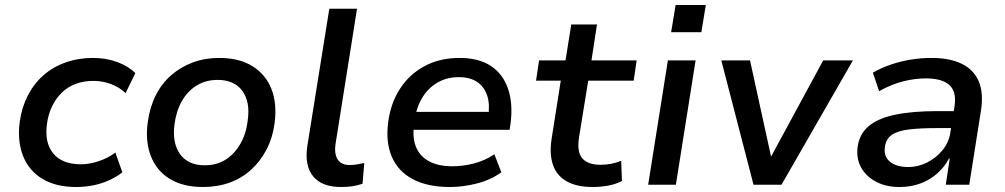

<svg xmlns="http://www.w3.org/2000/svg" viewBox="-20 -740 4026 769"><path d="M285 9Q204 9 150 -23.5Q96 -56 72.5 -115Q49 -174 59 -252Q67 -310 91.5 -357.5Q116 -405 154 -438.5Q192 -472 243 -490Q294 -508 353 -508Q406 -508 451 -491Q496 -474 522 -447L483 -367Q458 -391 424 -403.5Q390 -416 355 -416Q315 -416 283 -404Q251 -392 227.5 -369Q204 -346 188.5 -314Q173 -282 168 -243Q158 -167 194 -124.5Q230 -82 304 -82Q338 -82 375.5 -94.5Q413 -107 442 -129L470 -50Q449 -33 419 -19Q389 -5 355 2Q321 9 285 9Z M793 9Q713 9 660 -23.5Q607 -56 584 -115.5Q561 -175 572 -252Q580 -311 604 -358.5Q628 -406 666 -439Q704 -472 752.5 -490Q801 -508 858 -508Q938 -508 991 -475Q1044 -442 1067 -384Q1090 -326 1080 -248Q1072 -188 1047.5 -141Q1023 -94 985.5 -60Q948 -26 899.5 -8.5Q851 9 793 9ZM800 -78Q848 -78 883.5 -100.5Q919 -123 942.5 -163.5Q966 -204 972 -257Q983 -331 951 -375.5Q919 -420 851 -420Q805 -420 768.5 -398Q732 -376 709 -336Q686 -296 679 -243Q669 -168 701 -123Q733 -78 800 -78Z M1346 9Q1269 9 1234 -34Q1199 -77 1211 -156L1299 -705H1410L1324 -164Q1320 -138 1325 -118.5Q1330 -99 1344 -89Q1358 -79 1380 -79Q1395 -79 1409.5 -81.5Q1424 -84 1439 -87L1432 -4Q1411 3 1391 6Q1371 9 1346 9Z M1783 9Q1692 9 1633 -22.5Q1574 -54 1549 -113Q1524 -172 1535 -252Q1545 -327 1582 -384.5Q1619 -442 1680 -475Q1741 -508 1821 -508Q1898 -508 1946.5 -475.5Q1995 -443 2015 -384Q2035 -325 2025 -246L2021 -220H1615L1626 -292H1956L1935 -270Q1943 -321 1931.5 -356.5Q1920 -392 1891.5 -411.5Q1863 -431 1817 -431Q1771 -431 1734.5 -410.5Q1698 -390 1674.5 -354Q1651 -318 1643 -272L1640 -251Q1630 -194 1645 -154.5Q1660 -115 1697.5 -94.5Q1735 -74 1792 -74Q1833 -74 1877 -85Q1921 -96 1960 -122L1988 -50Q1945 -19 1889.5 -5Q1834 9 1783 9Z M2355 9Q2290 9 2250 -13.5Q2210 -36 2195 -79Q2180 -122 2189 -182L2226 -417H2127L2139 -498H2245L2268 -642H2371L2349 -498H2530L2518 -417H2336L2299 -189Q2290 -131 2312.5 -105.5Q2335 -80 2385 -80Q2407 -80 2428 -84Q2449 -88 2468 -96L2471 -15Q2446 -2 2415.5 3.5Q2385 9 2355 9Z M2668 -611 2686 -720H2807L2789 -611ZM2576 0 2655 -498H2766L2687 0Z M2998 0 2869 -498H2984L3068 -114H3069L3277 -498H3396L3110 0Z M3583 9Q3529 9 3489 -12Q3449 -33 3429 -69Q3409 -105 3415 -152Q3422 -203 3459 -234.5Q3496 -266 3565 -280.5Q3634 -295 3735 -295H3816L3806 -227H3734Q3666 -227 3620.5 -221.5Q3575 -216 3551.5 -199.5Q3528 -183 3524 -150Q3519 -112 3545.5 -91.5Q3572 -71 3617 -71Q3657 -71 3693 -89Q3729 -107 3754.5 -138Q3780 -169 3786 -207L3803 -314Q3812 -372 3783 -399Q3754 -426 3688 -426Q3645 -426 3598.5 -414.5Q3552 -403 3501 -375L3476 -449Q3511 -469 3550 -482Q3589 -495 3629.5 -501.5Q3670 -508 3711 -508Q3783 -508 3831 -485Q3879 -462 3899.5 -415.5Q3920 -369 3909 -297L3862 0H3768L3784 -105H3781Q3763 -71 3733.5 -45Q3704 -19 3666 -5Q3628 9 3583 9Z"/></svg>

Font: Nunito Sans 7pt SemiBold
Style: Italic
Weight: 600
Italic angle: -9°
Designer: Vernon Adams
Foundry: Vernon Adams
Version: Version 3.101;gftools[0.9.27]